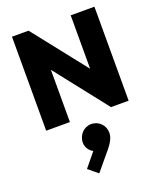

<svg xmlns="http://www.w3.org/2000/svg" viewBox="-195 -829 1138 1361"><g transform="rotate(-20 374.0 -148.0)"><path d="M63 0H242V-394L552 0H685V-709H506V-306L188 -709H63ZM242 354 313 413 425 279C460 237 472 210 477 187C488 130 452 77 399 67C342 55 291 93 280 148C270 193 295 234 328 249Z"/></g></svg>

Font: MV Cash ExtraBold
Style: Regular
Weight: 800
Designer: Rodrigo Fuenzalida
Foundry: fragTYPE
Version: Version 1.100;Glyphs 3.1.2 (3151)